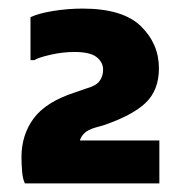

<svg xmlns="http://www.w3.org/2000/svg" viewBox="-20 -907 437 447"><path d="M38 -480Q33 -490 31.5 -507.5Q30 -525 30 -541Q30 -593 58.5 -631.5Q87 -670 155 -692L181 -701Q203 -707 211.5 -718Q220 -729 220 -745Q220 -762 205 -774Q190 -786 153 -786Q126 -786 97.5 -779.5Q69 -773 60 -767H51V-867Q70 -876 104 -881.5Q138 -887 172 -887Q266 -887 308 -846Q350 -805 350 -748Q350 -697 319 -667.5Q288 -638 220 -615L202 -610Q185 -605 177 -597.5Q169 -590 166 -580H351V-480Z"/></svg>

Font: Kufam
Style: Bold
Weight: 700
Designer: Wael Morcos, Artur Schmal
Foundry: Original Type
Version: Version 1.300; ttfautohint (v1.8.3)